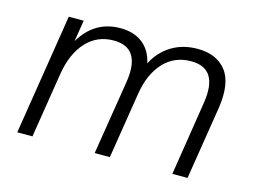

<svg xmlns="http://www.w3.org/2000/svg" viewBox="-74 -620 995 745"><g transform="rotate(15 423.5 -247.0)"><path d="M44 0 121 -485H181L167 -399Q223 -494 327 -494Q381 -494 416 -467Q451 -440 462 -389Q487 -438 532 -466Q577 -494 637 -494Q713 -494 751.5 -445.5Q790 -397 775 -295L728 0H667L714 -299Q736 -441 625 -441Q558 -441 514.5 -394Q471 -347 458 -264L416 0H355L403 -299Q425 -441 314 -441Q248 -441 204.5 -394Q161 -347 147 -264L105 0Z"/></g></svg>

Font: Nunito Sans Light
Style: Italic
Weight: 300
Italic angle: -9°
Designer: Vernon Adams
Foundry: Vernon Adams
Version: Version 3.006; ttfautohint (v1.8.3)